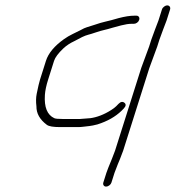

<svg xmlns="http://www.w3.org/2000/svg" viewBox="-20 -501 650 710"><path d="M275.6 -61H211.8C194.8 -61 185.1 -62 180.8 -64C154.6 -76 143 -104.7 146 -150C147.1 -166 151.1 -185 158.1 -207L179.9 -276C184 -288.8 195.4 -304.1 214.3 -322C225.6 -332.6 239.1 -341.6 255.1 -349L283.8 -364C292.4 -368 299.5 -370.8 306.1 -372.5C312.9 -374.2 322.1 -377 333.8 -381C345.5 -385 355.7 -388 364.4 -389.9C373 -391.8 383.7 -394.7 396.2 -398.5C401.8 -400.2 412.2 -403 427.7 -407C443.1 -411 456.2 -413 467.1 -413H475.1C479.1 -413 483 -414.3 486.8 -417C490.7 -419.7 493.3 -423.2 494.7 -427.5C496 -431.8 495.7 -435.5 493.6 -438.5C491.6 -441.5 488.6 -443 484.6 -443H476.6C460.9 -443 441.6 -440 418.7 -434L392 -426.5C386 -424.8 378.2 -422.9 368.4 -420.7C358.6 -418.6 345.4 -414.6 328.9 -409C317.2 -405 308.1 -402.2 301.9 -400.5C295.7 -398.8 287.3 -395 276.7 -389L248.3 -375C237.3 -369.7 226.8 -363.5 216.9 -356.5C181.3 -331.2 158.9 -304.4 149.9 -276L128.1 -207C125 -197.3 120.9 -179.6 115.7 -154.1C112.9 -140.2 112.6 -124.8 114.7 -108C114.3 -81.7 127.1 -58.9 153.1 -39.5C160.7 -33.8 176.4 -31 202.3 -31H267.9C275 -31 282.3 -31.5 289.7 -32.5C297.1 -33.5 304.2 -34.3 311.1 -35C318 -35.7 327.8 -37.7 340.5 -41C378.2 -53 406.8 -69.6 429.1 -91L437.9 -100C446 -108.7 446.7 -115.7 440.1 -121C433.4 -126.3 426.2 -125 418.3 -117L409.5 -108C404.6 -103.3 398.5 -98.7 391 -94C364.6 -77 337.3 -67 314 -64ZM553.7 -393 539.4 -354 531.5 -329 502.4 -250 405.5 56 394 86C382.9 112.7 376.1 130 373.5 138L362.1 174C360.9 178 361.3 181.5 363.3 184.5C365.4 187.5 368.4 189 372.4 189C376.4 189 380.4 187.5 384.3 184.5C388.3 181.5 390.9 178 392.1 174L403.5 138L415.4 107C417.9 101 420.7 94.3 423.7 87L435.5 56L532.1 -249L561.5 -329L569.4 -354L583.7 -393L595.9 -425L608.9 -466C610.1 -470 609.7 -473.5 607.7 -476.5C605.6 -479.5 602.6 -481 598.6 -481C594.6 -481 590.6 -479.5 586.7 -476.5C582.7 -473.5 580.1 -470 578.9 -466L565.9 -425Z"/></svg>

Font: Proton
Style: ExBdExtSuIt
Weight: 500
Version: Version 1.017